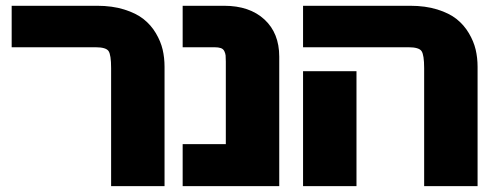

<svg xmlns="http://www.w3.org/2000/svg" viewBox="-20 -636 1710 658"><path d="M543.9 -407.2V2H360.8V-402.8Q360.8 -447.8 352.1 -460.9Q343.3 -474.1 307.1 -474.1H20V-616.2H313Q364.7 -616.2 405.5 -603.5Q446.3 -590.8 471.9 -570.6Q497.6 -550.3 514.2 -522.2Q530.8 -494.1 537.4 -466.1Q543.9 -438 543.9 -407.2Z M937 -441.9V2H606V-142.1H753.9V-424.8Q753.9 -439 753.2 -446Q752.4 -453.1 748.8 -460.7Q745.1 -468.3 736.8 -471.2Q728.5 -474.1 714.8 -474.1H606V-616.2H748Q835.4 -616.2 886.2 -569.3Q937 -522.5 937 -441.9Z M1616.7 -407.2V2H1433.6V-402.8Q1433.6 -447.3 1424.8 -460.7Q1416 -474.1 1379.4 -474.1H1018.6V-616.2H1385.7Q1438 -616.2 1478.8 -603.5Q1519.5 -590.8 1544.9 -570.6Q1570.3 -550.3 1586.9 -522.2Q1603.5 -494.1 1610.1 -466.1Q1616.7 -438 1616.7 -407.2ZM1018.6 -392.1H1201.7V2H1018.6Z"/></svg>

Font: LT Superior Black
Style: Regular
Weight: 900
Designer: Daniel Lyons
Foundry: LyonsType
Version: Version 2.005